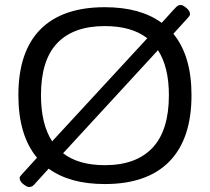

<svg xmlns="http://www.w3.org/2000/svg" viewBox="-20 -735 844 773"><path d="M96 18Q89 18 74 6.5Q59 -5 59 -19Q59 -22 62 -26Q65 -30 68 -33L129 -100Q54 -190 54 -352Q54 -527 142.5 -616.5Q231 -706 402 -706Q545 -706 631 -643L680 -697Q691 -709 696 -712Q701 -715 708 -715Q716 -715 730.5 -703Q745 -691 745 -678Q745 -674 742 -670Q739 -666 737 -664L678 -599Q751 -510 751 -352Q751 -176 662 -85Q573 6 402 6Q261 6 176 -56L125 0Q115 12 109.5 15Q104 18 96 18ZM145 -352Q145 -235 190 -166L573 -581Q510 -630 402 -630Q276 -630 210.5 -561.5Q145 -493 145 -352ZM402 -70Q528 -70 594 -140Q660 -210 660 -352Q660 -465 616 -533L234 -118Q296 -70 402 -70Z"/></svg>

Font: Asap Semi Expanded
Style: Regular
Weight: 400
Width: 6
Designer: Pablo Cosgaya
Foundry: Omnibus-Type
Version: Version 3.001; ttfautohint (v1.8.4.7-5d5b)